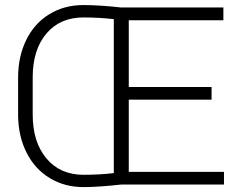

<svg xmlns="http://www.w3.org/2000/svg" viewBox="-20 -741 974 771"><path d="M879.4 0H467.3Q375 10.3 315.4 10.3Q239.3 10.3 179.7 -25.9Q120.1 -62 86.9 -127.7Q53.7 -193.4 52.7 -276.4V-429.7Q52.7 -513.7 85.4 -580.6Q118.2 -647.5 178.2 -684.1Q238.3 -720.7 314.5 -720.7Q379.4 -720.7 467.3 -710.9H877V-659.7H497.1V-391.6H829.6V-340.8H497.1V-50.8H879.4ZM315.4 -39.1Q380.4 -39.1 437 -45.9V-664.1Q379.4 -670.9 314.5 -670.9Q221.2 -670.9 166.5 -606.4Q111.8 -542 111.3 -432.1V-281.2Q111.3 -170.4 166.5 -104.7Q221.7 -39.1 315.4 -39.1Z"/></svg>

Font: RobotoInd Light
Style: Regular
Weight: 300
Designer: Google
Version: Version 2.001151; 2014